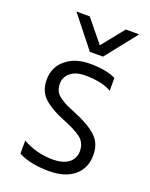

<svg xmlns="http://www.w3.org/2000/svg" viewBox="-136 -785 678 865"><g transform="rotate(20 203.0 -353.0)"><path d="M371 -130Q371 -67 327.5 -30.5Q284 6 208 6Q116 6 60 -24V-87Q127 -49 204 -49Q255 -49 281.5 -70Q308 -91 308 -125Q308 -165 280.5 -187Q253 -209 190 -234Q129 -258 93 -290Q57 -322 57 -378Q57 -439 102 -475.5Q147 -512 215 -512Q297 -512 341 -489V-428Q294 -455 214 -455Q170 -455 144.5 -434.5Q119 -414 119 -381Q119 -361 126.5 -346Q134 -331 152.5 -318.5Q171 -306 184 -300Q197 -294 226 -282Q296 -254 333.5 -220.5Q371 -187 371 -130ZM260 -562H197L78 -712H142L229 -605L315 -712H379Z"/></g></svg>

Font: Hind Guntur Light
Style: Regular
Weight: 300
Designer: Manushi Parikh, Hitesh Malaviya
Foundry: Indian Type Foundry
Version: Version 1.002;PS 1.0;hotconv 1.0.86;makeotf.lib2.5.63406; tt